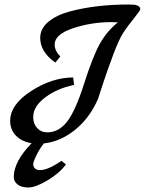

<svg xmlns="http://www.w3.org/2000/svg" viewBox="-20 -639 641 850"><path d="M252 73 272 89Q242 129 189.5 160Q137 191 105.5 191Q74 191 57.5 177.5Q41 164 41 145Q41 76 120 -5Q76 -12 50.5 -38.5Q25 -65 25 -104Q25 -176 118 -236Q211 -296 304 -296L308 -263Q234 -248 180.5 -208Q127 -168 127 -121Q127 -91 144.5 -72Q162 -53 189 -53Q240 -53 277 -100.5Q314 -148 352.5 -269Q391 -390 422.5 -446Q454 -502 502 -540Q488 -541 471 -541Q385 -541 303.5 -514Q222 -487 222 -442Q222 -414 247 -389L225 -362Q158 -409 158 -471Q158 -512 193.5 -542Q229 -572 288 -588Q404 -619 547 -619Q578 -619 584 -616Q601 -611 601 -598Q601 -594 590 -580Q543 -521 524.5 -492Q506 -463 480.5 -395Q455 -327 434.5 -264.5Q414 -202 414 -201Q376 -115 311.5 -63.5Q247 -12 174 -4Q155 20 141 49Q127 78 127 88Q127 98 134 106Q141 114 157 114Q193 114 252 73Z"/></svg>

Font: Marck Script
Style: Regular
Weight: 400
Designer: Denis Masharov, Marck Fogel
Foundry: Denis Masharov
Version: Version 1.002